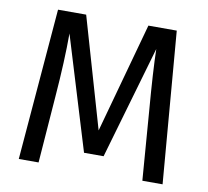

<svg xmlns="http://www.w3.org/2000/svg" viewBox="-77 -774 932 860"><g transform="rotate(10 389.0 -344.5)"><path d="M716 0H624L600 -311Q585 -494 583 -592L434 -78H345L188 -593Q188 -468 175 -304L152 0H62L119 -689H247L392 -188L530 -689H659Z"/></g></svg>

Font: FiraGOUPP
Style: Medium
Weight: 400
Designer: bBox Type
Foundry: bBox Type GmbH
Version: Version 1.001